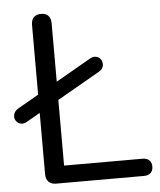

<svg xmlns="http://www.w3.org/2000/svg" viewBox="-73 -755 667 800"><g transform="rotate(-5 261.0 -355.0)"><path d="M129 0Q109 0 98 -11.5Q87 -23 87 -43V-667Q87 -688 97.5 -699Q108 -710 128 -710Q148 -710 158.5 -699Q169 -688 169 -667V-72H497Q515 -72 525 -62.5Q535 -53 535 -36Q535 -19 525 -9.5Q515 0 497 0ZM32 -268Q19 -260 8 -261.5Q-3 -263 -10.5 -270Q-18 -277 -20 -287Q-22 -297 -17.5 -307.5Q-13 -318 0 -326L314 -506Q328 -514 338.5 -512.5Q349 -511 356.5 -504Q364 -497 366 -486.5Q368 -476 364 -466Q360 -456 346 -448Z"/></g></svg>

Font: Nunito ExtraLight
Style: Regular
Weight: 400
Version: Version 3.602